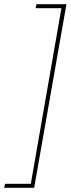

<svg xmlns="http://www.w3.org/2000/svg" viewBox="-44 -740 339 916"><path d="M273 -720H130L126 -701H249L103 137H-20L-24 156H119Z"/></svg>

Font: Fixel Text 20240404 Thin
Style: Italic
Weight: 100
Width: 4
Italic angle: -10°
Designer: AlfaBravo + MacPaw
Foundry: Kyrylo Tkachov, Marchela Mozhyna, Serhii Makarenko, Maria Weinstein, Zakhar Kryvoshyya
Version: Version 1.211;Glyphs 3.2 (3225)